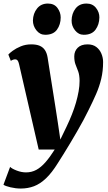

<svg xmlns="http://www.w3.org/2000/svg" viewBox="-48 -811 611 1082"><path d="M59.5 -449Q56 -464.5 51 -470.5Q46 -476.5 38.5 -476.5Q32 -476.5 25.8 -474.5Q19.5 -472.5 13 -468L-1 -503.5Q5.5 -511.5 23.8 -525Q42 -538.5 69 -549.8Q96 -561 128 -561Q157.5 -561 176.2 -552.8Q195 -544.5 205.5 -528.2Q216 -512 220 -488.5Q227 -444.5 234.2 -398.2Q241.5 -352 249 -305Q256.5 -258 263.8 -211.5Q271 -165 278 -119.5L292 -24.5L327 -97Q343.5 -131.5 357 -165.5Q370.5 -199.5 380 -232.2Q389.5 -265 395 -296Q400.5 -327 400.5 -355.5Q400 -388.5 392.8 -408.2Q385.5 -428 378 -446.5Q370.5 -465 370.5 -493.5Q370.5 -522.5 389.8 -541.8Q409 -561 445.5 -561Q475.5 -561 494.8 -546.2Q514 -531.5 523.5 -508.5Q533 -485.5 533 -461.5Q533 -411 522.5 -367Q512 -323 493.5 -280.8Q475 -238.5 451.5 -191.5Q439 -165.5 422.2 -134.2Q405.5 -103 386.2 -69.8Q367 -36.5 347.5 -4Q328 28.5 310 57.5Q292 86.5 277.5 109Q244 163 211 194.2Q178 225.5 143.5 238.5Q109 251.5 69 251.5Q40.5 251.5 11 244.5Q-18.5 237.5 -28.5 230L9 129.5Q19.5 140 46.2 150.2Q73 160.5 98.5 160.5Q130.5 160.5 156.8 146.2Q183 132 208 103.5Q233 75 260.5 31.5H170ZM206.5 -615Q177 -615 157.2 -640Q137.5 -665 137.5 -695.5Q138.5 -735 160.8 -763Q183 -791 222 -791Q257.5 -791 275.8 -766.2Q294 -741.5 294 -712.5Q294 -673 273.2 -644Q252.5 -615 206.5 -615ZM424 -615Q394.5 -615 374.8 -640Q355 -665 355.5 -695.5Q356 -735 377.8 -763Q399.5 -791 439.5 -791Q474 -791 493.2 -766.2Q512.5 -741.5 512 -712.5Q511.5 -673 490.5 -644Q469.5 -615 424 -615Z"/></svg>

Font: Merriweather 36pt Black
Style: Italic
Weight: 900
Italic angle: -7.8°
Version: Version 2.101